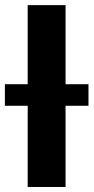

<svg xmlns="http://www.w3.org/2000/svg" viewBox="-22 -746 374 766"><path d="M-2.5 -410H88.5V-725.5H239.5V-410H331V-324H239.5V0H88.5V-324H-2.5Z"/></svg>

Font: Lato Heavy
Style: Regular
Weight: 800
Designer: Lukasz Dziedzic
Foundry: tyPoland Lukasz Dziedzic
Version: Version 2.007; 2014-02-27